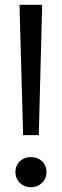

<svg xmlns="http://www.w3.org/2000/svg" viewBox="-20 -770 256 797"><path d="M76 -209H141L155 -750H61ZM108 7C146 7 173 -20 173 -56C173 -92 146 -118 108 -118C71 -118 44 -92 44 -56C44 -20 71 7 108 7Z"/></svg>

Font: Bounded Light
Style: Regular
Weight: 300
Designer: Vlad Churkin
Version: Version 3.0